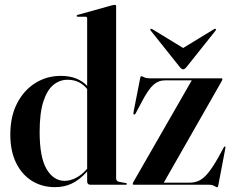

<svg xmlns="http://www.w3.org/2000/svg" viewBox="-20 -762 962 792"><path d="M22.5 -206.5Q22.5 -281.5 50.5 -335.8Q78.5 -390 125.8 -419.5Q173 -449 230.5 -449Q267.5 -449 294 -438.2Q320.5 -427.5 339.5 -408V-686.5Q339.5 -693 333 -693H300.5Q296 -693 296 -696.5Q296 -699 300 -700.5L443.5 -740.5Q450.5 -742 453.5 -742Q459 -742 459 -736.5V-27.5Q459 -14 471 -12L498.5 -7Q503.5 -6.5 503.5 -3Q503.5 0 499.5 0H352.5Q339.5 0 339.5 -14.5V-54.5Q307.5 -19.5 276.2 -4.8Q245 10 207 10Q153 10 111.2 -16.2Q69.5 -42.5 46 -91Q22.5 -139.5 22.5 -206.5ZM143.5 -217.5Q143.5 -113 172.2 -64.5Q201 -16 246.5 -16Q269 -16 293 -28Q317 -40 339.5 -66V-394.5Q309.5 -433 258.5 -433Q226.5 -433 200.5 -412Q174.5 -391 159 -343.8Q143.5 -296.5 143.5 -217.5ZM893 -424.5 655.5 -8.5H762Q783.5 -8.5 801.5 -17Q819.5 -25.5 838.2 -48.2Q857 -71 881 -113.5L903 -154Q905.5 -158.5 908.5 -157.5Q911 -156.5 909.5 -150L880.5 2.5Q879 10.5 876.5 10.5Q872.5 10.5 864 5.2Q855.5 0 840.5 0H531.5Q527.5 0 527.5 -3Q527.5 -6.5 531.5 -13.5L771 -430.5H660Q633.5 -430.5 612.5 -411.8Q591.5 -393 564 -340.5L539.5 -294Q536.5 -288.5 533 -289.5Q529.5 -290.5 530.5 -298L558 -438.5Q559.5 -447.5 562.5 -447.5Q566.5 -447.5 575 -443.2Q583.5 -439 597.5 -439H893.5Q897.5 -439 897.5 -435.5Q897.5 -433 893 -424.5ZM749 -485Q742 -476 735.5 -476Q729 -476 722 -485L602 -635.5Q598.5 -640 601 -642.5Q603.5 -644.5 608.5 -641.5L735.5 -564L862.5 -641.5Q868 -644.5 870 -642.5Q872.5 -640.5 869 -635.5Z"/></svg>

Font: Fraunces 144pt S000 SemiBold
Style: Regular
Weight: 600
Version: Version 1.000; ttfautohint (v1.8.3)